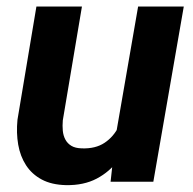

<svg xmlns="http://www.w3.org/2000/svg" viewBox="-20 -548 583 579"><path d="M328.1 -133.8 396.5 -528.3H534.2L442.4 0H313.5ZM359.4 -235.4 398.9 -236.3Q393.6 -189.9 378.4 -145.5Q363.3 -101.1 336.9 -65.4Q310.5 -29.8 271.5 -9.3Q232.4 11.2 179.2 10.3Q135.7 9.3 106 -6.6Q76.2 -22.5 58.6 -49.6Q41 -76.7 34.9 -111.8Q28.8 -147 32.7 -187L89.8 -528.3H227.1L169.4 -185.1Q168 -168.5 169.4 -153.6Q170.9 -138.7 177.2 -127Q183.6 -115.2 195.3 -108.2Q207 -101.1 226.6 -100.6Q268.1 -99.1 295.4 -117.4Q322.8 -135.7 338.1 -167Q353.5 -198.2 359.4 -235.4Z"/></svg>

Font: Roboto
Style: Bold Italic
Weight: 700
Italic angle: -12°
Designer: Christian Robertson
Foundry: Google
Version: Version 3.0